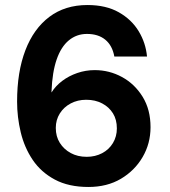

<svg xmlns="http://www.w3.org/2000/svg" viewBox="-20 -732 675 764"><path d="M332 12Q253 12 198 -17.5Q143 -47 110 -96Q77 -145 62.5 -205.5Q48 -266 48 -328Q48 -446 81 -532Q114 -618 176.5 -665Q239 -712 328 -712Q402 -712 453 -683Q504 -654 532 -607.5Q560 -561 565 -507H435Q427 -551 399 -574Q371 -597 326 -597Q285 -597 254 -571.5Q223 -546 205.5 -495.5Q188 -445 185 -369Q185 -368 185 -366.5Q185 -365 185 -364Q201 -390 227.5 -410Q254 -430 287.5 -441.5Q321 -453 357 -453Q415 -453 465.5 -425.5Q516 -398 547.5 -347Q579 -296 579 -226Q579 -161 547.5 -107Q516 -53 461 -20.5Q406 12 332 12ZM325 -108Q359 -108 386.5 -122.5Q414 -137 429.5 -163Q445 -189 445 -221Q445 -256 429.5 -281Q414 -306 386.5 -320.5Q359 -335 323 -335Q289 -335 261.5 -320.5Q234 -306 218 -280.5Q202 -255 202 -223Q202 -189 218 -163.5Q234 -138 261.5 -123Q289 -108 325 -108Z"/></svg>

Font: DM Sans 24pt ExtraBold
Style: Regular
Weight: 800
Designer: Colophon Foundry, Jonny Pinhorn
Foundry: Colophon Foundry
Version: Version 4.004;gftools[0.9.30]